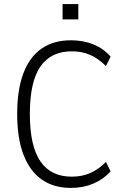

<svg xmlns="http://www.w3.org/2000/svg" viewBox="-20 -910 611 939"><path d="M327 9Q242 9 183.5 -32.5Q125 -74 94.5 -154.5Q64 -235 64 -352Q64 -470 94 -550.5Q124 -631 183 -672Q242 -713 327 -713Q387 -713 436.5 -693Q486 -673 521 -633L498 -587Q461 -624 421 -641.5Q381 -659 331 -659Q229 -659 177.5 -584.5Q126 -510 126 -353Q126 -196 177.5 -121Q229 -46 331 -46Q381 -46 421 -63.5Q461 -81 498 -118L521 -72Q486 -33 436.5 -12Q387 9 327 9ZM286 -815V-890H363V-815Z"/></svg>

Font: Nunito Sans 10pt Condensed Light
Style: Regular
Weight: 300
Width: 3
Designer: Vernon Adams
Foundry: Vernon Adams
Version: Version 3.101;gftools[0.9.27]